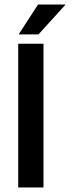

<svg xmlns="http://www.w3.org/2000/svg" viewBox="-20 -823 368 843"><path d="M268 -803 149 -672H62L147 -803ZM171 0H60V-631H171Z"/></svg>

Font: Placeholder Sans Medium
Style: Regular
Weight: 500
Designer: The Branx Europe S.L
Version: Version 1.006;Fontself Maker 3.5.7